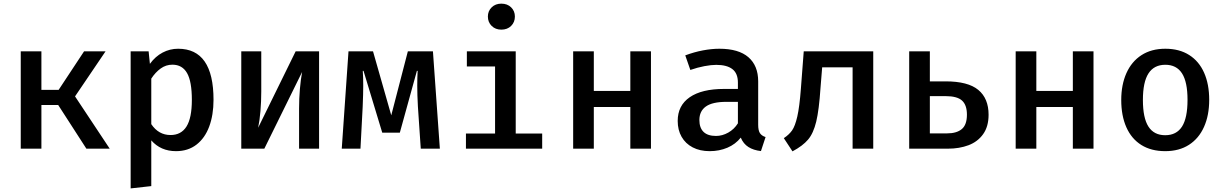

<svg xmlns="http://www.w3.org/2000/svg" viewBox="-20 -827 6809 1068"><path d="M210.3 0H95.4V-541.5H210.3V-327.2H306.2L447.7 -541.5H567.2L397.4 -290.8L590.3 0H460.5L303.6 -243.1H210.3Z M1167.7 -271.8Q1167.7 -187.7 1143.8 -123.3Q1120 -59 1073.1 -22.6Q1026.2 13.8 959 13.8Q873.8 13.8 821.5 -46.2V208.2L706.7 221V-541.5H806.7L813.8 -471.8Q844.1 -513.3 884.6 -534.6Q925.1 -555.9 970.8 -555.9Q1167.7 -555.9 1167.7 -271.8ZM821.5 -389.7V-136.4Q862.1 -75.9 928.7 -75.9Q987.7 -75.9 1017.4 -123.3Q1047.2 -170.8 1047.2 -271.3Q1047.2 -373.8 1020.5 -420.5Q993.8 -467.2 939 -467.2Q903.1 -467.2 873.6 -445.9Q844.1 -424.6 821.5 -389.7Z M1754.9 -541.5V0H1643.6V-222.6Q1643.6 -279 1648.2 -332.1Q1652.8 -385.1 1660.5 -426.7L1450.3 0H1322.1V-541.5H1433.3V-318.5Q1433.3 -262.6 1428.7 -208.5Q1424.1 -154.4 1415.9 -116.4L1624.6 -541.5Z M2388.2 -541.5 2426.7 0H2320.5L2304.6 -234.4Q2301 -300 2301 -349.7Q2301 -394.4 2303.1 -432.8H2299L2204.1 -89.2H2106.2L2002.1 -432.8H1997.9Q2000.5 -399.5 2000.5 -349.2Q2000.5 -308.2 1997.4 -233.3L1985.1 0H1881L1918.5 -541.5H2054.9L2156.4 -185.6L2248.7 -541.5Z M2844.1 -734.9Q2844.1 -703.6 2823.1 -682.8Q2802.1 -662.1 2768.7 -662.1Q2735.9 -662.1 2714.9 -682.8Q2693.8 -703.6 2693.8 -734.9Q2693.8 -765.6 2714.9 -786.2Q2735.9 -806.7 2768.7 -806.7Q2802.1 -806.7 2823.1 -786.2Q2844.1 -765.6 2844.1 -734.9ZM2576.9 -541.5H2848.7V-84.1H2995.9V0H2571.8V-84.1H2733.8V-457.4H2576.9Z M3601 0H3486.2V-231.8H3283.1V0H3168.2V-541.5H3283.1V-321H3486.2V-541.5H3601Z M4197.4 -132.8Q4197.4 -101.5 4206.9 -86.7Q4216.4 -71.8 4238.5 -64.6L4212.8 13.3Q4171.3 8.7 4143.1 -9.2Q4114.9 -27.2 4100.5 -61.5Q4071.3 -24.6 4026.2 -5.4Q3981 13.8 3927.7 13.8Q3873.3 13.8 3833.1 -7.2Q3792.8 -28.2 3771.3 -66.2Q3749.7 -104.1 3749.7 -154.4Q3749.7 -240 3816.7 -286.2Q3883.6 -332.3 4007.2 -332.3H4084.6V-367.7Q4084.6 -419 4053.8 -442.6Q4023.1 -466.2 3964.1 -466.2Q3935.9 -466.2 3897.9 -459Q3860 -451.8 3820 -437.9L3791.8 -519Q3841 -537.4 3889.7 -546.7Q3938.5 -555.9 3981.5 -555.9Q4088.7 -555.9 4143.1 -508.7Q4197.4 -461.5 4197.4 -374.4ZM4084.6 -141V-260.5H4021Q3942.6 -260.5 3906.4 -234.6Q3870.3 -208.7 3870.3 -159.5Q3870.3 -115.9 3893.6 -93.3Q3916.9 -70.8 3962.6 -70.8Q3997.9 -70.8 4031 -89.5Q4064.1 -108.2 4084.6 -141Z M4837.4 -541.5V0H4722.6V-452.3H4553.3L4544.1 -338.5Q4535.9 -215.4 4520.3 -150.5Q4504.6 -85.6 4474.9 -50.5Q4445.1 -15.4 4388.2 14.9L4340 -58.5Q4369.2 -77.9 4385.9 -101.5Q4402.6 -125.1 4414.9 -178.5Q4427.2 -231.8 4434.9 -333.3L4450.8 -541.5Z M5152.3 -541.5V-374.4H5240Q5364.6 -374.4 5421.8 -326.9Q5479 -279.5 5479 -188.7Q5479 -123.1 5448.7 -80.8Q5418.5 -38.5 5367.4 -19.2Q5316.4 0 5252.8 0H5037.4V-541.5ZM5152.3 -292.3V-85.1H5248.2Q5301.5 -85.1 5330 -109Q5358.5 -132.8 5358.5 -189.2Q5358.5 -242.6 5331.5 -267.4Q5304.6 -292.3 5239.5 -292.3Z M6062.6 0H5947.7V-231.8H5744.6V0H5629.7V-541.5H5744.6V-321H5947.7V-541.5H6062.6Z M6706.2 -271.8Q6706.2 -185.6 6677.4 -121.3Q6648.7 -56.9 6593.8 -21.5Q6539 13.8 6461.5 13.8Q6383.6 13.8 6328.7 -20.5Q6273.8 -54.9 6245.4 -119Q6216.9 -183.1 6216.9 -270.8Q6216.9 -355.4 6245.6 -420Q6274.4 -484.6 6329.5 -520.3Q6384.6 -555.9 6462.1 -555.9Q6540 -555.9 6594.9 -521Q6649.7 -486.2 6677.9 -422.3Q6706.2 -358.5 6706.2 -271.8ZM6337.4 -270.8Q6337.4 -170.8 6368.2 -122.8Q6399 -74.9 6461.5 -74.9Q6524.1 -74.9 6554.9 -122.8Q6585.6 -170.8 6585.6 -271.8Q6585.6 -371.3 6554.9 -419Q6524.1 -466.7 6462.1 -466.7Q6399.5 -466.7 6368.5 -418.7Q6337.4 -370.8 6337.4 -270.8Z"/></svg>

Font: Fira Code Fixed Medium
Style: Regular
Weight: 500
Monospace: yes
Designer: Carrois Corporate, Edenspiekermann AG, Nikita Prokopov
Foundry: Carrois Corporate, Edenspiekermann AG, Nikita Prokopov
Version: Version 5.002